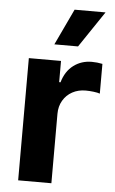

<svg xmlns="http://www.w3.org/2000/svg" viewBox="-54 -793 498 830"><g transform="rotate(5 195.0 -378.0)"><path d="M56.9 -530.3H196.5V-438.2H202.4Q216.5 -486.9 250.5 -512.4Q284.5 -538 329.7 -538Q353 -538 375.9 -533.2V-404.1Q366.6 -407.7 348.2 -409.9Q329.8 -412.1 314 -412.1Q281.9 -412.1 256.3 -398.2Q230.7 -384.3 215.9 -359Q201.1 -333.8 201.1 -301.4V0H56.9ZM235.7 -756.1H370L264.3 -599.2H161.6Z"/></g></svg>

Font: WEMIX Pretendard Variable
Style: Regular
Weight: 400
Designer: Base glyphs from Inter by Rasmus Andersson; Hangeul glyphs from Noto Sans CJK(Source Han Sans) by Jang Soo-young and Kan
Foundry: Kil Hyung-jin
Version: Version 1.000;Glyphs 3.2 (3208)